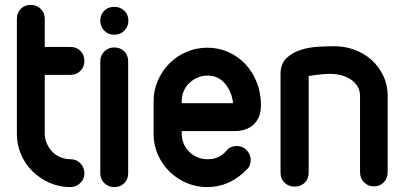

<svg xmlns="http://www.w3.org/2000/svg" viewBox="-20 -755 1659 785"><path d="M49 -678Q49 -703 65 -719Q81 -735 106 -735Q129 -735 146 -719Q163 -703 163 -678V-563H268Q293 -563 309 -547Q325 -531 325 -505Q325 -482 309 -465.5Q293 -449 268 -449H163V-208Q163 -187 171.5 -168Q180 -149 194 -134.5Q208 -120 227.5 -112Q247 -104 269 -104Q292 -104 308.5 -87.5Q325 -71 325 -46Q325 -23 308 -6.5Q291 10 268 10Q223 10 183 -7.5Q143 -25 113 -54.5Q83 -84 66 -123.5Q49 -163 49 -208Z M390 -670Q390 -695 406 -711Q422 -727 447 -727Q472 -727 488.5 -711Q505 -695 505 -670Q505 -647 488.5 -630Q472 -613 447 -613Q422 -613 406 -630Q390 -647 390 -670ZM390 -504Q390 -529 407 -545Q424 -561 447 -561Q472 -561 488 -545Q504 -529 504 -504V-47Q504 -22 488 -6Q472 10 447 10Q424 10 407 -6Q390 -22 390 -47Z M723 -333H933Q928 -379 900.5 -412.5Q873 -446 828 -446Q806 -446 787 -437.5Q768 -429 753.5 -415Q739 -401 731 -382Q723 -363 723 -341ZM948 -158Q973 -158 989 -140.5Q1005 -123 1005 -101Q1005 -93 1002.5 -83Q1000 -73 992 -65Q956 -27 914.5 -8.5Q873 10 828 10Q783 10 743 -7Q703 -24 673 -53.5Q643 -83 625.5 -122.5Q608 -162 608 -208V-341Q608 -386 625.5 -426Q643 -466 673 -496Q703 -526 743 -543Q783 -560 828 -560Q874 -560 914 -542Q954 -524 983.5 -492.5Q1013 -461 1030 -418Q1047 -375 1047 -324Q1047 -275 1018 -247Q989 -219 938 -219H723V-208Q723 -187 731 -168Q739 -149 753.5 -134.5Q768 -120 787 -112Q806 -104 828 -104Q858 -104 877.5 -115.5Q897 -127 905 -138Q913 -149 924.5 -153.5Q936 -158 948 -158Z M1242 -49Q1242 -24 1226 -8Q1210 8 1185 8Q1160 8 1143.5 -8Q1127 -24 1127 -49V-452Q1127 -494 1151 -517Q1175 -540 1209.5 -551Q1244 -562 1282 -564Q1320 -566 1347 -566Q1390 -566 1429.5 -551.5Q1469 -537 1499 -510Q1529 -483 1547 -445.5Q1565 -408 1565 -363V-51Q1565 -26 1549 -9.5Q1533 7 1508 7Q1485 7 1468.5 -9.5Q1452 -26 1452 -51V-363Q1452 -386 1441 -403Q1430 -420 1413 -431Q1396 -442 1374.5 -447.5Q1353 -453 1331 -453Q1310 -453 1284 -450Q1258 -447 1242 -444Z"/></svg>

Font: VDS
Style: Bold
Weight: 700
Designer: artmaker
Foundry: artmaker
Version: Version 1.000 2009 initial release